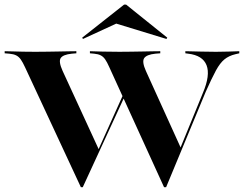

<svg xmlns="http://www.w3.org/2000/svg" viewBox="-20 -790 1043 821"><path d="M681.5 10.5 446.8 -504Q437.9 -524.2 429.8 -535.9Q421.8 -547.6 410.9 -553.2Q400 -558.9 382.3 -560.5L364.5 -562.1V-571Q385.5 -570.2 419 -569.4Q452.4 -568.5 493.5 -568.5H491.1H487.1Q515.3 -568.5 540.7 -569Q566.1 -569.4 589.5 -569.8Q612.9 -570.2 631.9 -570.6Q650.8 -571 665.3 -571V-562.1L644.4 -560.5Q606.5 -556.5 596.4 -541.1Q586.3 -525.8 604 -486.3L754 -155.6L740.3 -130.6L847.6 -392.7Q879.8 -468.5 863.3 -510.9Q846.8 -553.2 784.7 -560.5L772.6 -562.1V-571Q811.3 -570.2 840.7 -569.4Q870.2 -568.5 903.2 -568.5Q933.1 -568.5 955.2 -569.4Q977.4 -570.2 1003.2 -571V-562.1L986.3 -558.1Q958.9 -551.6 939.9 -536.3Q921 -521 903.2 -488.3Q885.5 -455.6 859.7 -397.6L690.3 10.5ZM325.8 10.5 87.1 -502.4Q77.4 -523.4 69 -535.5Q60.5 -547.6 49.2 -553.2Q37.9 -558.9 19.4 -560.5L0 -562.1V-571Q14.5 -571 34.3 -570.2Q54 -569.4 79 -569Q104 -568.5 131.5 -568.5H130.6Q158.1 -568.5 183.5 -569Q208.9 -569.4 231.9 -569.8Q254.8 -570.2 273.8 -570.6Q292.7 -571 306.5 -571V-562.1L287.1 -560.5Q249.2 -556.5 239.5 -541.5Q229.8 -526.6 247.6 -487.1L404 -147.6L388.7 -123.4L515.3 -404.8L521 -395.2L333.9 10.5ZM334.7 -623.4 331.5 -629 510.5 -770.2H519.4L695.2 -629L691.9 -623.4L449.2 -697.6L520.2 -708.9Z"/></svg>

Font: Playfair 144pt SemiExpanded ExtraBold
Style: Regular
Weight: 800
Width: 6
Designer: Claus Eggers Sørensen
Foundry: Claus Eggers Sørensen
Version: Version 2.203